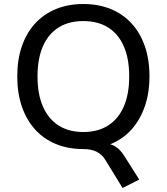

<svg xmlns="http://www.w3.org/2000/svg" viewBox="-20 -734 831 957"><path d="M591 203 505 63Q489 36 462 22.5Q435 9 397 9L472 -22Q505 -22 528 -15.5Q551 -9 569.5 7Q588 23 605 52L674 161ZM395 9Q320 9 259 -16Q198 -41 155 -88.5Q112 -136 89 -203Q66 -270 66 -353Q66 -437 89 -503.5Q112 -570 155 -617Q198 -664 259 -689Q320 -714 395 -714Q471 -714 532 -689Q593 -664 636 -617Q679 -570 702 -503.5Q725 -437 725 -354Q725 -270 701.5 -203Q678 -136 635.5 -88.5Q593 -41 532 -16Q471 9 395 9ZM395 -76Q468 -76 519 -108.5Q570 -141 597 -203Q624 -265 624 -353Q624 -442 597 -503.5Q570 -565 519 -597Q468 -629 395 -629Q323 -629 272 -597Q221 -565 194 -503.5Q167 -442 167 -353Q167 -265 194 -203Q221 -141 272 -108.5Q323 -76 395 -76Z"/></svg>

Font: Nunito Sans 12pt ExtraLight 10pt Medium
Style: Regular
Weight: 500
Version: Version 3.101;gftools[0.9.27]